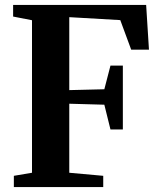

<svg xmlns="http://www.w3.org/2000/svg" viewBox="-20 -763 650 783"><path d="M110.5 -58.5V-680.5L33.5 -695.5V-743H576L587.5 -560.5H515L470.5 -681L262.5 -693V-395.5L405.5 -399L430.5 -495.5H481V-235H430.5L405.5 -336L262.5 -340V-58.5L401 -46V0H36.5V-46Z"/></svg>

Font: Merriweather 60pt
Style: Bold
Weight: 700
Version: Version 2.100